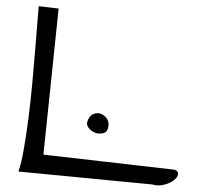

<svg xmlns="http://www.w3.org/2000/svg" viewBox="-56 -895 977 936"><g transform="rotate(5 432.5 -427.0)"><path d="M67.4 -25.4Q78.1 -67.4 84 -135.7Q89.8 -204.1 93.3 -284.7Q96.7 -365.2 97.2 -450.7Q97.7 -536.1 97.2 -612.3Q96.7 -688.5 96.2 -748Q95.7 -807.6 95.7 -836.9L193.4 -834L181.6 -118.2L825.2 -100.6Q845.7 -94.7 843.8 -79.1Q841.8 -63.5 825.2 -48.3Q808.6 -33.2 780.8 -23.4Q752.9 -13.7 722.7 -19.5ZM379.9 -293Q385.7 -322.3 402.3 -333.5Q418.9 -344.7 436.5 -342.3Q454.1 -339.8 468.8 -326.2Q483.4 -312.5 485.4 -292Q485.4 -262.7 473.6 -253.4Q461.9 -244.1 437.5 -244.1Q429.7 -244.1 419.9 -247.6Q410.2 -251 401.4 -256.8Q392.6 -262.7 386.2 -272Q379.9 -281.2 379.9 -293Z"/></g></svg>

Font: Architects Daughter-petzku
Style: Regular
Weight: 400
Designer: Kimberly Geswein
Foundry: Kimberly Geswein
Version: Version 1.000 2010 initial release